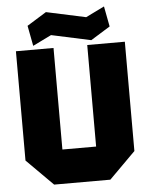

<svg xmlns="http://www.w3.org/2000/svg" viewBox="-59 -938 768 987"><g transform="rotate(-5 325.0 -445.0)"><path d="M44 -136V-700H238V-176H412V-700H606V-136L470 0H180ZM135 -720 115 -825 215 -887 419 -843 515 -890 535 -785 435 -723 231 -767Z"/></g></svg>

Font: Tektur ExtraBold
Style: Regular
Weight: 800
Designer: Adam Jagosz
Foundry: Adam Jagosz
Version: Version 1.005;gftools[0.9.30]